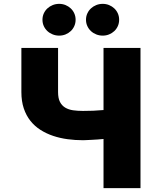

<svg xmlns="http://www.w3.org/2000/svg" viewBox="-20 -976 838 996"><path d="M90.9 -498.6V-727.3H281.2V-498.6Q281.2 -466.6 291 -447.4Q300.8 -428.3 318.2 -417.8Q335.6 -407.3 359.2 -403.9Q382.8 -400.6 410.5 -400.6Q437.1 -400.6 463.8 -401.6Q490.4 -402.7 517 -405.2V-727.3H708.8V0H517V-255Q502.1 -253.6 484.7 -252.3Q467.3 -251.1 451.9 -250.4Q436.4 -249.6 424.9 -249.1Q413.4 -248.6 410.5 -248.6Q370 -248.6 330.6 -253.9Q291.2 -259.2 255.7 -271.1Q220.2 -283 190 -302.2Q159.8 -321.4 137.8 -349.1Q115.8 -376.8 103.3 -413.9Q90.9 -451 90.9 -498.6ZM512.8 -956Q530.2 -956 545.6 -949.8Q561.1 -943.5 572.8 -932.5Q584.5 -921.5 591.3 -906.4Q598 -891.3 598 -873.6Q598 -855.8 591.3 -840.7Q584.5 -825.6 572.8 -814.6Q561.1 -803.6 545.6 -797.4Q530.2 -791.2 512.8 -791.2Q495.4 -791.2 479.6 -797.4Q463.8 -803.6 451.9 -814.6Q440 -825.6 433.1 -840.7Q426.1 -855.8 426.1 -873.6Q426.1 -891.3 433.1 -906.4Q440 -921.5 451.9 -932.5Q463.8 -943.5 479.6 -949.8Q495.4 -956 512.8 -956ZM200.3 -873.6Q200.3 -891.3 207.2 -906.4Q214.1 -921.5 226 -932.5Q237.9 -943.5 253.7 -949.8Q269.5 -956 286.9 -956Q304.3 -956 319.8 -949.8Q335.2 -943.5 346.9 -932.5Q358.7 -921.5 365.4 -906.4Q372.2 -891.3 372.2 -873.6Q372.2 -855.8 365.4 -840.7Q358.7 -825.6 346.9 -814.6Q335.2 -803.6 319.8 -797.4Q304.3 -791.2 286.9 -791.2Q269.5 -791.2 253.7 -797.4Q237.9 -803.6 226 -814.6Q214.1 -825.6 207.2 -840.7Q200.3 -855.8 200.3 -873.6Z"/></svg>

Font: Inter P Black
Style: Regular
Weight: 900
Designer: Rasmus Andersson
Foundry: rsms
Version: Version 3.018;git-588b23468